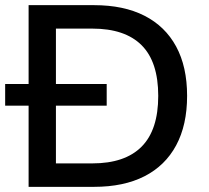

<svg xmlns="http://www.w3.org/2000/svg" viewBox="-20 -725 810 745"><path d="M91 0V-705H345Q460 -705 540.5 -664Q621 -623 663.5 -544.5Q706 -466 706 -353Q706 -240 663.5 -161Q621 -82 540.5 -41Q460 0 345 0ZM197 -91H338Q465 -91 529.5 -156Q594 -221 594 -353Q594 -485 529.5 -549.5Q465 -614 338 -614H197ZM0 -315V-399H394V-315Z"/></svg>

Font: NunitoSans_10ptSemiBold
Style: Regular
Weight: 600
Designer: Vernon Adams
Foundry: Vernon Adams
Version: Version 3.101;gftools[0.9.27]